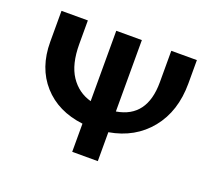

<svg xmlns="http://www.w3.org/2000/svg" viewBox="-88 -589 787 705"><g transform="rotate(20 305.5 -236.5)"><path d="M570 -473V-382Q570 -273 512 -201.5Q454 -130 355 -113V0H255V-110Q156 -122 98.5 -186.5Q41 -251 41 -352V-473H144V-381Q144 -302 174 -257Q204 -212 255 -198V-473H355V-194Q470 -213 470 -350V-473Z"/></g></svg>

Font: Ysabeau SC
Style: Bold
Weight: 700
Designer: Christian Thalmann (Catharsis Fonts)
Version: Version 0.003